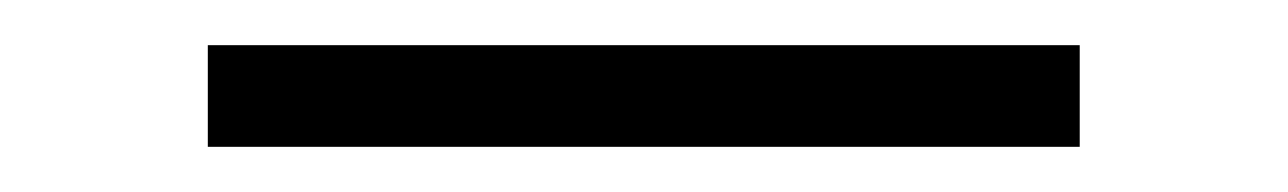

<svg xmlns="http://www.w3.org/2000/svg" viewBox="-20 -903 570 85"><path d="M458 -883V-838H72V-883Z"/></svg>

Font: BioRhyme ExtraBold Light
Style: Regular
Weight: 300
Version: Version 1.600;gftools[0.9.33]